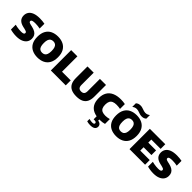

<svg xmlns="http://www.w3.org/2000/svg" viewBox="269 -2273 3972 3972"><g transform="rotate(45 2255.0 -287.5)"><path d="M214.5 8Q167.5 8 120.5 1.2Q73.5 -5.5 38.5 -16V-156Q65.5 -148.5 96 -143Q126.5 -137.5 156.2 -134.8Q186 -132 212.5 -132Q248 -132 267.5 -137.2Q287 -142.5 294.5 -152Q302 -161.5 302 -174.5Q302 -185.5 296.2 -194Q290.5 -202.5 274 -209.8Q257.5 -217 225.5 -224.5L184 -233.5Q100 -252.5 59.2 -296.2Q18.5 -340 18.5 -408.5Q18.5 -465.5 47.8 -509.2Q77 -553 139.5 -578Q202 -603 301 -603Q340 -603 377.5 -599Q415 -595 444 -589V-449Q414.5 -455.5 379.8 -459.5Q345 -463.5 311.5 -463.5Q264 -463.5 239.2 -458Q214.5 -452.5 205.8 -442.8Q197 -433 197 -420Q197 -404.5 208.2 -394.5Q219.5 -384.5 262.5 -374L304 -365Q364.5 -351 403.5 -327.8Q442.5 -304.5 461.5 -269.8Q480.5 -235 480.5 -186.5Q480.5 -129 450.5 -85.2Q420.5 -41.5 361.2 -16.8Q302 8 214.5 8Z M832 8Q742 8 674 -25.2Q606 -58.5 568.2 -126.2Q530.5 -194 530.5 -297Q530.5 -400.5 568.2 -468.5Q606 -536.5 674 -569.8Q742 -603 832 -603Q922 -603 989.8 -569.8Q1057.5 -536.5 1095.5 -468.5Q1133.5 -400.5 1133.5 -297Q1133.5 -194 1095.5 -126.2Q1057.5 -58.5 989.8 -25.2Q922 8 832 8ZM832 -131Q869.5 -131 895.5 -147.5Q921.5 -164 934.8 -200Q948 -236 948 -294.5Q948 -355.5 934.5 -393Q921 -430.5 895.2 -447.2Q869.5 -464 832 -464Q794.5 -464 768.8 -447.5Q743 -431 729.8 -395.2Q716.5 -359.5 716.5 -300.5Q716.5 -239 729.5 -201.8Q742.5 -164.5 768.2 -147.8Q794 -131 832 -131Z M1221 0V-595H1403V-145.5H1657.5V0Z M1971.5 8Q1878 8 1817.8 -21Q1757.5 -50 1728 -108Q1698.5 -166 1698.5 -254V-595H1880.5V-236.5Q1880.5 -183.5 1903.2 -159Q1926 -134.5 1971.5 -134.5Q2017 -134.5 2039.8 -159Q2062.5 -183.5 2062.5 -236.5V-595H2240.5V-254Q2240.5 -166 2212 -108Q2183.5 -50 2124 -21Q2064.5 8 1971.5 8Z M2660.5 8Q2553 8 2478.2 -24.2Q2403.5 -56.5 2364.2 -123.8Q2325 -191 2325 -296Q2325 -396.5 2365.2 -464.8Q2405.5 -533 2482.5 -568Q2559.5 -603 2669 -603Q2701.5 -603 2734.2 -600Q2767 -597 2795.5 -591V-449.5Q2770 -454.5 2742.8 -457.5Q2715.5 -460.5 2686 -460.5Q2627.5 -460.5 2589.8 -444Q2552 -427.5 2533.8 -391.8Q2515.5 -356 2515.5 -297Q2515.5 -237.5 2533.2 -201.8Q2551 -166 2588 -150.2Q2625 -134.5 2683.5 -134.5Q2709.5 -134.5 2739 -139.5Q2768.5 -144.5 2795.5 -152V-10.5Q2769 -2 2732.5 3Q2696 8 2660.5 8ZM2595 226Q2567 226 2542.2 222Q2517.5 218 2496.5 211.5V142.5Q2518.5 150 2542.5 153.5Q2566.5 157 2585.5 157Q2614 157 2628.5 149.5Q2643 142 2643 123.5Q2643 105.5 2628 97Q2613 88.5 2584.5 88.5H2561.5V-10H2647.5V62.5L2607.5 38Q2671.5 38 2704.8 62Q2738 86 2738 130.5Q2738 174 2704.2 200Q2670.5 226 2595 226Z M3134 8Q3044 8 2976 -25.2Q2908 -58.5 2870.2 -126.2Q2832.5 -194 2832.5 -297Q2832.5 -400.5 2870.2 -468.5Q2908 -536.5 2976 -569.8Q3044 -603 3134 -603Q3224 -603 3291.8 -569.8Q3359.5 -536.5 3397.5 -468.5Q3435.5 -400.5 3435.5 -297Q3435.5 -194 3397.5 -126.2Q3359.5 -58.5 3291.8 -25.2Q3224 8 3134 8ZM3134 -131Q3171.5 -131 3197.5 -147.5Q3223.5 -164 3236.8 -200Q3250 -236 3250 -294.5Q3250 -355.5 3236.5 -393Q3223 -430.5 3197.2 -447.2Q3171.5 -464 3134 -464Q3096.5 -464 3070.8 -447.5Q3045 -431 3031.8 -395.2Q3018.5 -359.5 3018.5 -300.5Q3018.5 -239 3031.5 -201.8Q3044.5 -164.5 3070.2 -147.8Q3096 -131 3134 -131ZM3219.5 -655.5Q3193 -655.5 3169.8 -662Q3146.5 -668.5 3125 -676.5Q3105.5 -683.5 3086.2 -689Q3067 -694.5 3045.5 -694.5Q3014.5 -694.5 2991.5 -685.5Q2968.5 -676.5 2945 -658V-763.5Q2965.5 -783 2989.8 -792Q3014 -801 3048.5 -801Q3075.5 -801 3098.5 -794.2Q3121.5 -787.5 3143 -780Q3162.5 -773 3182 -767.2Q3201.5 -761.5 3222.5 -761.5Q3253.5 -761.5 3276.5 -770.5Q3299.5 -779.5 3323 -797.5V-692.5Q3303 -673 3278.5 -664.2Q3254 -655.5 3219.5 -655.5Z M3523 0V-595H3974.5V-459H3701.5V-136H3978.5V0ZM3640 -234V-370H3930V-234Z M4225.5 8Q4178.5 8 4131.5 1.2Q4084.5 -5.5 4049.5 -16V-156Q4076.5 -148.5 4107 -143Q4137.5 -137.5 4167.2 -134.8Q4197 -132 4223.5 -132Q4259 -132 4278.5 -137.2Q4298 -142.5 4305.5 -152Q4313 -161.5 4313 -174.5Q4313 -185.5 4307.2 -194Q4301.5 -202.5 4285 -209.8Q4268.5 -217 4236.5 -224.5L4195 -233.5Q4111 -252.5 4070.2 -296.2Q4029.5 -340 4029.5 -408.5Q4029.5 -465.5 4058.8 -509.2Q4088 -553 4150.5 -578Q4213 -603 4312 -603Q4351 -603 4388.5 -599Q4426 -595 4455 -589V-449Q4425.5 -455.5 4390.8 -459.5Q4356 -463.5 4322.5 -463.5Q4275 -463.5 4250.2 -458Q4225.5 -452.5 4216.8 -442.8Q4208 -433 4208 -420Q4208 -404.5 4219.2 -394.5Q4230.5 -384.5 4273.5 -374L4315 -365Q4375.5 -351 4414.5 -327.8Q4453.5 -304.5 4472.5 -269.8Q4491.5 -235 4491.5 -186.5Q4491.5 -129 4461.5 -85.2Q4431.5 -41.5 4372.2 -16.8Q4313 8 4225.5 8Z"/></g></svg>

Font: Encode Sans SC SemiCondensed ExtraBold
Style: Regular
Weight: 800
Width: 4
Designer: Multiple Designers
Foundry: Impallari Type
Version: Version 3.002